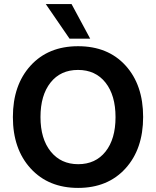

<svg xmlns="http://www.w3.org/2000/svg" viewBox="-20 -912 763 939"><path d="M421 -723H320L204 -892H330ZM361.5 -570Q276 -570 227 -508Q178 -446 178 -339.5Q178 -233 228 -171Q278 -109 362.5 -109Q447 -109 496 -170.5Q545 -232 545 -339Q545 -446 496 -508Q447 -570 361.5 -570ZM362 -686Q508 -686 594 -591.5Q680 -497 680 -340Q680 -183 593.5 -88Q507 7 362 7Q217 7 130 -88Q43 -183 43 -339.5Q43 -496 129.5 -591Q216 -686 362 -686Z"/></svg>

Font: Hind Mysuru SemiBold
Style: Regular
Weight: 600
Designer: Manushi Parikh, Hitesh Malaviya
Foundry: Indian Type Foundry
Version: Version 0.703;PS 1.0;hotconv 1.0.86;makeotf.lib2.5.63406